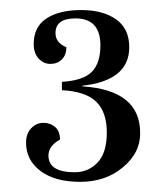

<svg xmlns="http://www.w3.org/2000/svg" viewBox="-20 -656 330 384"><path d="M103.8 -475.6V-492.3Q146.2 -494.9 163.5 -512.2Q180.8 -529.5 180.8 -565.4Q180.8 -619.2 130.8 -619.2Q91 -619.2 91 -589.7Q91 -570.5 112.8 -561.5Q112.8 -546.2 103.8 -537.2Q94.9 -528.2 80.8 -528.2Q66.7 -528.2 57.1 -539.1Q47.4 -550 47.4 -567.9Q47.4 -602.6 73.1 -619.2Q98.7 -635.9 142.3 -635.9Q185.9 -635.9 212.2 -617.3Q238.5 -598.7 238.5 -561.5Q238.5 -494.9 144.9 -484.6V-483.3Q261.5 -475.6 260.3 -388.5Q260.3 -350 225.6 -321.2Q191 -292.3 140.4 -292.3Q89.7 -292.3 60.9 -314.1Q32.1 -335.9 32.1 -370.5Q32.1 -388.5 42.3 -399.4Q52.6 -410.3 66.7 -410.3Q80.8 -410.3 90.4 -401.9Q100 -393.6 100 -376.9Q76.9 -364.1 76.9 -344.9Q76.9 -311.5 129.5 -311.5Q156.4 -311.5 175 -330.8Q193.6 -350 193.6 -391Q193.6 -432.1 172.4 -452.6Q151.3 -473.1 103.8 -475.6Z"/></svg>

Font: Suranna
Style: Regular
Weight: 400
Version: Version 1.0.5; ttfautohint (v1.2.42-39fb)